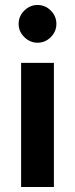

<svg xmlns="http://www.w3.org/2000/svg" viewBox="-20 -753 302 773"><path d="M65 0V-500H197V0ZM131 -581Q101 -581 78 -603.5Q55 -626 55 -657Q55 -688 78 -710.5Q101 -733 131 -733Q162 -733 184.5 -710.5Q207 -688 207 -657Q207 -626 184.5 -603.5Q162 -581 131 -581Z"/></svg>

Font: Figtree
Style: Bold
Weight: 700
Designer: Erik Kennedy
Foundry: Erik Kennedy
Version: Version 2.001;gftools[0.9.30]